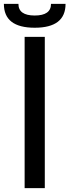

<svg xmlns="http://www.w3.org/2000/svg" viewBox="-55 -970 358 990"><path d="M-35 -950H40Q40 -890 124 -890Q208 -890 208 -950H283Q283 -827 124 -827Q-35 -827 -35 -950ZM176 0H72V-780H176Z"/></svg>

Font: Coupeur_Texte
Style: Regular
Weight: 400
Designer: Léa Rolland
Version: Version 1.000;PS 001.000;hotconv 1.0.88;makeotf.lib2.5.64775